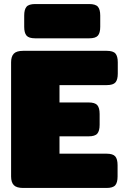

<svg xmlns="http://www.w3.org/2000/svg" viewBox="-20 -932 619 952"><path d="M100 -799V-855Q100 -885 111.5 -898.5Q123 -912 155 -912H422Q454 -912 465.5 -898.5Q477 -885 477 -855V-799Q477 -769 465.5 -755.5Q454 -742 422 -742H155Q123 -742 111.5 -755.5Q100 -769 100 -799ZM35 -57V-623Q35 -652 48.5 -666Q62 -680 95 -680H509Q541 -680 552.5 -666.5Q564 -653 564 -623V-567Q564 -537 552.5 -523.5Q541 -510 509 -510H275V-424H419Q451 -424 462.5 -410.5Q474 -397 474 -367V-313Q474 -283 462.5 -269.5Q451 -256 419 -256H275V-170H508Q540 -170 551.5 -156.5Q563 -143 563 -113V-57Q563 -27 551.5 -13.5Q540 0 508 0H95Q62 0 48.5 -14Q35 -28 35 -57Z"/></svg>

Font: Mitr
Style: Bold
Weight: 700
Designer: Thanarat Vachiruckul
Foundry: Cadson Demak
Version: Version 1.003